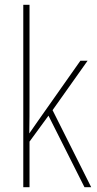

<svg xmlns="http://www.w3.org/2000/svg" viewBox="-20 -780 403 800"><path d="M103 -368V-760H77V0H103V-190L182 -298L332 0H360L199 -321L345 -527H315L141 -280C126 -259 118 -247 102 -224C103 -275 103 -316 103 -368Z"/></svg>

Font: Noto Sans Khmer UI Condensed Thin
Style: Regular
Weight: 100
Width: 3
Designer: Danh Hong and the Monotype Design Team
Foundry: Monotype Imaging Inc.
Version: Version 2.002